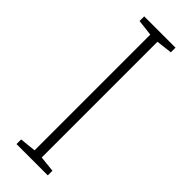

<svg xmlns="http://www.w3.org/2000/svg" viewBox="-240 -736 759 759"><g transform="rotate(45 139.5 -357.0)"><path d="M227 0H52V-26L120 -33V-680L52 -688V-714H227V-688L160 -680V-33L227 -26Z"/></g></svg>

Font: Noto Sans Disp ExtLt
Style: Regular
Weight: 200
Designer: Monotype Design Team
Foundry: Monotype Imaging Inc.
Version: Version 2.000;GOOG;noto-source:20170915:90ef993387c0